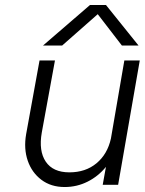

<svg xmlns="http://www.w3.org/2000/svg" viewBox="-20 -743 582 772"><path d="M342 -723H406L537 -560H470L373 -686L230 -560H153ZM148 -210Q135 -136 164 -93Q193 -50 259 -50Q324 -50 368 -86.5Q412 -123 426 -186L480 -500H542L455 0H393L406 -72Q375 -34 332 -12.5Q289 9 240 9Q185 9 146.5 -20Q108 -49 91.5 -97Q75 -145 85 -203L139 -500H201Z"/></svg>

Font: Overused Grotesk Book
Style: Italic
Weight: 350
Italic angle: -10°
Version: Version 0.003